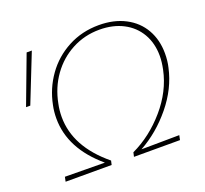

<svg xmlns="http://www.w3.org/2000/svg" viewBox="-116 -800 1001 937"><g transform="rotate(-20 384.5 -331.5)"><path d="M474 -22 671 -24 666 0H427L432 -22Q530 -68 607 -157Q684 -246 706 -351Q714 -389 714 -420Q714 -486 685 -536Q656 -586 603 -613.5Q550 -641 480 -641Q403 -641 337.5 -606.5Q272 -572 228 -510.5Q184 -449 169 -370Q162 -338 162 -303Q162 -148 315 -22H316L311 0H72L77 -24L284 -22Q135 -148 135 -305Q135 -341 142 -373Q158 -454 205 -520Q252 -586 324.5 -624.5Q397 -663 485 -663Q563 -663 621.5 -632.5Q680 -602 711 -547.5Q742 -493 742 -423Q742 -384 734 -351Q712 -250 640 -162Q568 -74 474 -22ZM15 -408 109 -658H136L37 -408Z"/></g></svg>

Font: Ysabeau Extralight
Style: Italic
Weight: 200
Italic angle: -12°
Designer: Christian Thalmann (Catharsis Fonts)
Version: Version 0.003